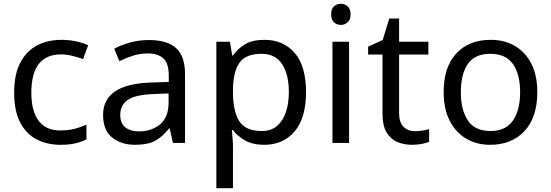

<svg xmlns="http://www.w3.org/2000/svg" viewBox="-20 -757 2920 1017"><path d="M300 10Q229 10 173.5 -19Q118 -48 86.5 -109Q55 -170 55 -265Q55 -364 88 -426Q121 -488 177.5 -517Q234 -546 306 -546Q347 -546 385 -537.5Q423 -529 447 -517L420 -444Q396 -453 364 -461Q332 -469 304 -469Q146 -469 146 -266Q146 -169 184.5 -117.5Q223 -66 299 -66Q343 -66 376.5 -75Q410 -84 438 -97V-19Q411 -5 378.5 2.5Q346 10 300 10Z M768 -545Q866 -545 913 -502Q960 -459 960 -365V0H896L879 -76H875Q840 -32 801.5 -11Q763 10 695 10Q622 10 574 -28.5Q526 -67 526 -149Q526 -229 589 -272.5Q652 -316 783 -320L874 -323V-355Q874 -422 845 -448Q816 -474 763 -474Q721 -474 683 -461.5Q645 -449 612 -433L585 -499Q620 -518 668 -531.5Q716 -545 768 -545ZM794 -259Q694 -255 655.5 -227Q617 -199 617 -148Q617 -103 644.5 -82Q672 -61 715 -61Q783 -61 828 -98.5Q873 -136 873 -214V-262Z M1381 -546Q1480 -546 1540.5 -477Q1601 -408 1601 -269Q1601 -132 1540.5 -61Q1480 10 1380 10Q1318 10 1277.5 -13.5Q1237 -37 1214 -68H1208Q1210 -51 1212 -25Q1214 1 1214 20V240H1126V-536H1198L1210 -463H1214Q1238 -498 1277 -522Q1316 -546 1381 -546ZM1365 -472Q1283 -472 1249.5 -426Q1216 -380 1214 -286V-269Q1214 -170 1246.5 -116.5Q1279 -63 1367 -63Q1416 -63 1447.5 -90Q1479 -117 1494.5 -163.5Q1510 -210 1510 -270Q1510 -362 1474.5 -417Q1439 -472 1365 -472Z M1786 -737Q1806 -737 1821.5 -723.5Q1837 -710 1837 -681Q1837 -653 1821.5 -639Q1806 -625 1786 -625Q1764 -625 1749 -639Q1734 -653 1734 -681Q1734 -710 1749 -723.5Q1764 -737 1786 -737ZM1829 -536V0H1741V-536Z M2178 -62Q2198 -62 2219 -65.5Q2240 -69 2253 -73V-6Q2239 1 2213 5.5Q2187 10 2163 10Q2121 10 2085.5 -4.5Q2050 -19 2028 -55Q2006 -91 2006 -156V-468H1930V-510L2007 -545L2042 -659H2094V-536H2249V-468H2094V-158Q2094 -109 2117.5 -85.5Q2141 -62 2178 -62Z M2826 -269Q2826 -136 2758.5 -63Q2691 10 2576 10Q2505 10 2449.5 -22.5Q2394 -55 2362 -117.5Q2330 -180 2330 -269Q2330 -402 2397 -474Q2464 -546 2579 -546Q2652 -546 2707.5 -513.5Q2763 -481 2794.5 -419.5Q2826 -358 2826 -269ZM2421 -269Q2421 -174 2458.5 -118.5Q2496 -63 2578 -63Q2659 -63 2697 -118.5Q2735 -174 2735 -269Q2735 -364 2697 -418Q2659 -472 2577 -472Q2495 -472 2458 -418Q2421 -364 2421 -269Z"/></svg>

Font: Noto Sans Coptic
Style: Regular
Weight: 400
Designer: Monotype Design Team, Denis Moyogo Jacquerye
Foundry: Monotype Imaging Inc.
Version: Version 2.002; ttfautohint (v1.8.4.7-5d5b)